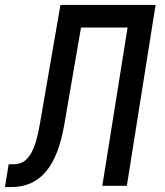

<svg xmlns="http://www.w3.org/2000/svg" viewBox="-46 -750 666 775"><path d="M-26 5H0C116 5 185 -77 214 -250L281 -639H469L367 0H466L582 -730H198L115 -250C95 -133 65 -87 9 -87H-11Z"/></svg>

Font: JetBrains Mono Medium
Style: Italic
Weight: 436
Italic angle: -9°
Monospace: yes
Designer: Philipp Nurullin, Konstantin Bulenkov
Foundry: JetBrains
Version: Version 2.305